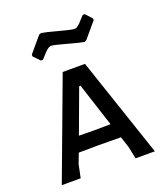

<svg xmlns="http://www.w3.org/2000/svg" viewBox="-133 -815 786 907"><g transform="rotate(-20 259.5 -361.0)"><path d="M140 -587H130L99 -619V-628L164 -705L175 -709Q196 -706 256.5 -689.5Q317 -673 330 -673Q334 -673 337.5 -674Q341 -675 345 -678Q349 -681 352.5 -683.5Q356 -686 361 -691.5Q366 -697 369 -700.5Q372 -704 378.5 -711Q385 -718 389 -722H399L429 -690V-681L364 -604L354 -599Q333 -602 272.5 -619Q212 -636 199 -636Q194 -636 188.5 -633.5Q183 -631 177 -626Q171 -621 166.5 -616Q162 -611 153.5 -602Q145 -593 140 -587ZM320 -501 489 0H392L379 -62L361 -117L249 -118L149 -117L130 -67L116 0H21L208 -501ZM256 -191 336 -192 265 -411H258L177 -192Z"/></g></svg>

Font: Alegreya Sans SC Medium
Style: Regular
Weight: 500
Designer: Juan Pablo del Peral
Foundry: Huerta Tipografica
Version: Version 2.001;PS 002.001;hotconv 1.0.88;makeotf.lib2.5.64775